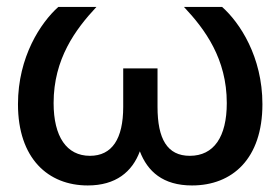

<svg xmlns="http://www.w3.org/2000/svg" viewBox="-20 -536 822 563"><path d="M237.3 7.8C319.8 7.8 367.7 -32.2 390.1 -92.3C412.6 -33.2 458 7.8 543 7.8C661.1 7.8 749.5 -70.3 749.5 -230.5C749.5 -369.6 683.1 -469.7 631.3 -515.6H519.5C581.5 -449.7 645 -363.3 645 -233.9C645 -134.3 606.9 -79.1 536.6 -79.1C470.2 -79.1 441.9 -128.9 441.9 -222.7V-335.4H341.3V-222.7C341.3 -128.9 308.6 -79.1 243.7 -79.1C175.3 -79.1 137.2 -135.3 137.2 -233.9C137.2 -363.3 201.2 -449.7 262.7 -515.6H150.9C99.6 -469.7 32.7 -369.6 32.7 -230.5C32.7 -71.3 121.1 7.8 237.3 7.8Z"/></svg>

Font: Inteeer Medium
Style: Regular
Weight: 500
Designer: Rasmus Andersson
Foundry: rsms
Version: Version 4.001;Glyphs 3.4 (3402)